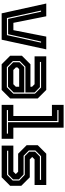

<svg xmlns="http://www.w3.org/2000/svg" viewBox="747 -1537 790 2324"><g transform="rotate(90 1142.0 -375.0)"><path d="M141.5 0 22.5 -540H177L256.5 -142H345L423 -540H577.5L460.5 0ZM198 -64H405L496.5 -477H483L394 -78H209L121.5 -477H108Z M758 0 655 -103V-245.5L758 -348.5H1030V-368L999.5 -398.5H662V-540H1068.5L1171.5 -437V-103L1068.5 0ZM797.5 -77 733.5 -140V-215.5L791.5 -273.5H1099.5V-145L1030.5 -77ZM792.5 -63H1035.5L1113.5 -141V-403L1039.5 -477H729.5V-463H1034.5L1099.5 -399V-287.5H787.5L719.5 -220.5V-136ZM827 -141.5H999.5L1030 -172V-212H817L796 -191V-172Z M1249 0V-141.5H1384V-608.5H1249V-750H1525V-141.5H1660V0ZM1312 -63H1597.5V-77H1459V-688H1312V-674H1445V-77H1312Z M1742.5 0V-141.5H2057.5L2088 -172V-169.5L2058.5 -199.5H1840.5L1737.5 -302.5V-437L1840.5 -540H2219V-398.5H1909L1878.5 -368V-371L1909 -340.5H2126L2229 -237.5V-103L2126 0ZM1804.5 -65.5H2096.5L2165.5 -134.5V-213L2096.5 -279.5H1870.5L1815.5 -333.5V-404L1875.5 -463H2157V-477H1870.5L1801.5 -408V-329.5L1865.5 -265.5H2091.5L2151.5 -209V-138.5L2091.5 -79.5H1804.5Z"/></g></svg>

Font: Tourney Thin
Style: Regular
Weight: 100
Designer: Tyler Finck
Foundry: Etcetera Type Co
Version: Version 1.015